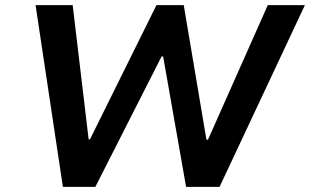

<svg xmlns="http://www.w3.org/2000/svg" viewBox="-20 -725 1203 745"><path d="M224 0 118 -705H262L324 -184H329L587 -705H693L781 -183H787L1019 -705H1163L832 0H702L613 -506H607L350 0Z"/></svg>

Font: Nunito Sans 6pt
Style: Bold Italic
Weight: 700
Italic angle: -9°
Version: Version 3.101;gftools[0.9.27]